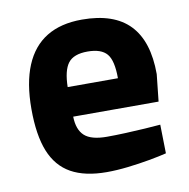

<svg xmlns="http://www.w3.org/2000/svg" viewBox="-65 -575 640 651"><g transform="rotate(-10 255.0 -250.0)"><path d="M252 12Q177 12 129.5 -14.5Q82 -41 59.5 -97Q37 -153 37 -243Q37 -332 62 -392Q87 -452 136 -482Q185 -512 258 -512Q368 -512 422 -455.5Q476 -399 476 -286L466 -193H172Q173 -148 196 -127Q219 -106 273 -106Q303 -106 337.5 -107.5Q372 -109 404 -111Q436 -113 458 -115L460 -16Q436 -10 400 -3.5Q364 3 325 7.5Q286 12 252 12ZM171 -295H344Q344 -356 324.5 -379Q305 -402 258 -402Q210 -402 191 -377Q172 -352 171 -295Z"/></g></svg>

Font: Titillium Web SemiBold
Style: Regular
Weight: 600
Designer: Mohamed Gaber, Accademia di Belle Arti di Urbino
Foundry: Kief Type Foundry, Accademia di Belle Arti di Urbino
Version: Version 3.000; ttfautohint (v1.8.4)